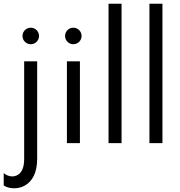

<svg xmlns="http://www.w3.org/2000/svg" viewBox="-45 -770 969 1033"><path d="M120.5 -621C96 -621 76 -601 76 -576.5C76 -552 96 -532 120.5 -532C145 -532 165 -552 165 -576.5C165 -601 145 -621 120.5 -621ZM155 84V-440H85V85C85 133.7 70.8 163.7 42.5 175C35.2 177.9 27.8 179.2 20.7 179.2C2.4 179.2 -14.3 170.8 -25 161V228C-9.7 238 10.3 243 30.7 243C49.7 243 69.1 238.7 85.5 230C130.1 206.5 155 157.7 155 84Z M349.5 -621C325 -621 305 -601 305 -576.5C305 -552 325 -532 349.5 -532C374 -532 394 -552 394 -576.5C394 -601 374 -621 349.5 -621ZM385 0V-440H315V0Z M609 0V-750H539V0Z M829 0V-750H759V0Z"/></svg>

Font: GI
Style: Regular
Weight: 400
Designer: Alfredo Marco Pradil
Version: Version 1.01 2015